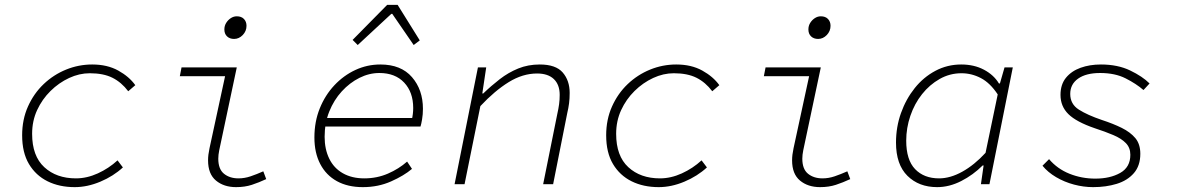

<svg xmlns="http://www.w3.org/2000/svg" viewBox="-20 -757 4840 789"><path d="M287 12Q224 12 175.5 -12Q127 -36 99 -83Q71 -130 71 -201Q71 -266 95 -319.5Q119 -373 159.5 -411.5Q200 -450 251.5 -471Q303 -492 359 -492Q421 -492 466 -467Q511 -442 536 -407L507 -382Q479 -419 442 -437.5Q405 -456 349 -456Q306 -456 264 -436.5Q222 -417 187.5 -383Q153 -349 132.5 -304.5Q112 -260 112 -207Q112 -116 162 -70Q212 -24 292 -24Q337 -24 382 -44.5Q427 -65 463 -98L485 -69Q446 -33 392.5 -10.5Q339 12 287 12Z M950 12Q900 12 867.5 -15Q835 -42 835 -98Q835 -110 836.5 -122Q838 -134 841 -148L905 -444H719L726 -480H953L881 -140Q879 -130 878 -121.5Q877 -113 877 -105Q877 -62 900.5 -43Q924 -24 960 -24Q985 -24 1010 -32.5Q1035 -41 1062 -53L1074 -21Q1044 -7 1015 2.5Q986 12 950 12ZM942 -597Q924 -597 913 -607.5Q902 -618 902 -636Q902 -651 909.5 -663Q917 -675 928.5 -682.5Q940 -690 953 -690Q972 -690 982.5 -679Q993 -668 993 -651Q993 -629 977.5 -613Q962 -597 942 -597Z M1471 12Q1409 12 1364.5 -12.5Q1320 -37 1296 -83Q1272 -129 1272 -192Q1272 -257 1294 -311.5Q1316 -366 1354 -406.5Q1392 -447 1440.5 -469.5Q1489 -492 1543 -492Q1628 -492 1673 -440Q1718 -388 1718 -310Q1718 -287 1714.5 -266.5Q1711 -246 1708 -237H1306L1313 -272H1700L1672 -264Q1675 -276 1676.5 -288.5Q1678 -301 1678 -313Q1678 -378 1641 -417.5Q1604 -457 1539 -457Q1497 -457 1457 -437Q1417 -417 1384.5 -381.5Q1352 -346 1333 -298.5Q1314 -251 1314 -195Q1314 -144 1333 -105Q1352 -66 1389 -45Q1426 -24 1477 -24Q1529 -24 1574 -43.5Q1619 -63 1653 -93L1673 -63Q1640 -35 1587 -11.5Q1534 12 1471 12ZM1450 -572 1429 -593 1571 -737H1614L1705 -591L1680 -572L1592 -700H1588Z M1848 0 1944 -480H1978L1962 -373H1966Q1998 -404 2033.5 -431.5Q2069 -459 2109.5 -475.5Q2150 -492 2198 -492Q2264 -492 2292.5 -459Q2321 -426 2321 -375Q2321 -352 2318.5 -332.5Q2316 -313 2311 -292L2253 0H2212L2270 -288Q2275 -310 2277.5 -328.5Q2280 -347 2280 -367Q2280 -409 2256 -432Q2232 -455 2187 -455Q2128 -455 2070.5 -419.5Q2013 -384 1954 -321L1889 0Z M2687 12Q2624 12 2575.5 -12Q2527 -36 2499 -83Q2471 -130 2471 -201Q2471 -266 2495 -319.5Q2519 -373 2559.5 -411.5Q2600 -450 2651.5 -471Q2703 -492 2759 -492Q2821 -492 2866 -467Q2911 -442 2936 -407L2907 -382Q2879 -419 2842 -437.5Q2805 -456 2749 -456Q2706 -456 2664 -436.5Q2622 -417 2587.5 -383Q2553 -349 2532.5 -304.5Q2512 -260 2512 -207Q2512 -116 2562 -70Q2612 -24 2692 -24Q2737 -24 2782 -44.5Q2827 -65 2863 -98L2885 -69Q2846 -33 2792.5 -10.5Q2739 12 2687 12Z M3350 12Q3300 12 3267.5 -15Q3235 -42 3235 -98Q3235 -110 3236.5 -122Q3238 -134 3241 -148L3305 -444H3119L3126 -480H3353L3281 -140Q3279 -130 3278 -121.5Q3277 -113 3277 -105Q3277 -62 3300.5 -43Q3324 -24 3360 -24Q3385 -24 3410 -32.5Q3435 -41 3462 -53L3474 -21Q3444 -7 3415 2.5Q3386 12 3350 12ZM3342 -597Q3324 -597 3313 -607.5Q3302 -618 3302 -636Q3302 -651 3309.5 -663Q3317 -675 3328.5 -682.5Q3340 -690 3353 -690Q3372 -690 3382.5 -679Q3393 -668 3393 -651Q3393 -629 3377.5 -613Q3362 -597 3342 -597Z M3831 12Q3756 12 3709 -34.5Q3662 -81 3662 -171Q3662 -235 3682.5 -292.5Q3703 -350 3739 -395Q3775 -440 3824 -466Q3873 -492 3930 -492Q3983 -492 4023.5 -470.5Q4064 -449 4085 -414H4089L4108 -480H4142L4046 0H4011L4022 -77H4018Q3979 -38 3930 -13Q3881 12 3831 12ZM3839 -24Q3885 -24 3934.5 -51.5Q3984 -79 4030 -129L4080 -369Q4049 -416 4011 -436Q3973 -456 3931 -456Q3883 -456 3841.5 -432.5Q3800 -409 3769 -370Q3738 -331 3721 -281Q3704 -231 3704 -179Q3704 -100 3740.5 -62Q3777 -24 3839 -24Z M4472 12Q4433 12 4393.5 1.5Q4354 -9 4320 -29Q4286 -49 4264 -76L4291 -103Q4325 -63 4375 -43Q4425 -23 4481 -23Q4542 -23 4583.5 -46.5Q4625 -70 4625 -121Q4625 -150 4606.5 -169Q4588 -188 4555 -202Q4522 -216 4479 -230Q4403 -256 4370.5 -288Q4338 -320 4338 -367Q4338 -410 4360.5 -437.5Q4383 -465 4420.5 -478.5Q4458 -492 4504 -492Q4573 -492 4624 -467.5Q4675 -443 4704 -414L4679 -387Q4649 -413 4605.5 -435Q4562 -457 4501 -457Q4443 -457 4410.5 -434Q4378 -411 4378 -371Q4378 -329 4413.5 -306.5Q4449 -284 4508 -264Q4554 -249 4589.5 -231.5Q4625 -214 4645.5 -189.5Q4666 -165 4666 -125Q4666 -76 4639.5 -45.5Q4613 -15 4569 -1.5Q4525 12 4472 12Z"/></svg>

Font: Source Code Pro ExtraLight Light
Style: Italic
Weight: 300
Italic angle: -11°
Monospace: yes
Version: Version 1.016;hotconv 1.0.116;makeotfexe 2.5.65601